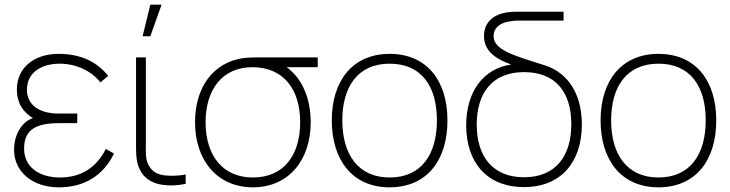

<svg xmlns="http://www.w3.org/2000/svg" viewBox="-20 -785 3119 820"><path d="M231 15C344 15 422 -38 467 -129L432 -149C392 -69 325 -27 237 -27C145 -27 83 -73 83 -150C83 -221 120 -259 230 -259H310V-300H231C147 -300 95 -337 95 -402C95 -476 158 -513 235 -513C307 -513 371 -481 409 -433L442 -461C392 -524 321 -555 230 -555C126 -555 52 -496 52 -403C52 -345.5 78.5 -305.5 120.5 -281C64 -260 40 -198.5 40 -146C40 -50 120 15 231 15Z M622 -765 589 -630H622L670 -765ZM678 5C707 9 741 7 773 0V-40C746 -34 713 -33 683 -36C651 -40 629 -52 614 -81C600 -109 603 -132 603 -179V-540H561V-179C561 -132 560 -98 576 -63C595 -22 631 -1 678 5Z M1060 15C1212 15 1307 -100 1307 -263C1307 -367 1268.5 -452.5 1204 -498H1337V-540H1100C1076 -540 1044 -540 1020 -537C891 -519 813 -413 813 -263C813 -100 908 15 1060 15ZM1060 -27C932 -27 858 -120 858 -263C858 -398 926 -499 1060 -498C1192 -497 1262 -402 1262 -263C1262 -122 1192 -27 1060 -27Z M1644 15C1803 15 1891 -100 1891 -271C1891 -438 1805 -555 1644 -555C1487 -555 1397 -441 1397 -271C1397 -103 1484 15 1644 15ZM1644 -27C1511 -27 1442 -124 1442 -271C1442 -413 1507 -513 1644 -513C1779 -513 1846 -418 1846 -271C1846 -126 1780 -27 1644 -27Z M2218 14C2377 14 2465 -94 2465 -253C2465 -378 2410.5 -472.5 2307 -506C2169 -549 2088 -573 2088 -631C2088 -664 2112 -684 2147 -692C2161 -695 2178 -697 2196 -697H2387V-735H2187C2178 -735 2154 -735 2130 -729C2076 -716 2047 -680 2047 -631C2047 -564.5 2101.5 -531.5 2163.5 -509.5C2041.5 -492 1971 -390 1971 -250C1971 -93 2058 14 2218 14ZM2218 -28C2085 -28 2016 -116 2016 -253C2016 -386 2081 -477 2218 -477C2353 -477 2420 -391 2420 -255C2420 -118 2353 -28 2218 -28Z M2792 15C2951 15 3039 -100 3039 -271C3039 -438 2953 -555 2792 -555C2635 -555 2545 -441 2545 -271C2545 -103 2632 15 2792 15ZM2792 -27C2659 -27 2590 -124 2590 -271C2590 -413 2655 -513 2792 -513C2927 -513 2994 -418 2994 -271C2994 -126 2928 -27 2792 -27Z"/></svg>

Font: Hauora ExtraLight
Style: Regular
Weight: 200
Designer: Mikhail Sharanda
Foundry: WCYS & Co.
Version: Version 1.010